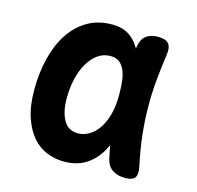

<svg xmlns="http://www.w3.org/2000/svg" viewBox="-88 -652 776 755"><g transform="rotate(15 300.0 -275.0)"><path d="M233.6 10Q197.6 10 164.3 -3.4Q131.1 -16.8 105.6 -46.1Q80.2 -75.3 64.6 -121.6Q49 -167.8 49 -233.8Q49 -301.4 63.7 -361.2Q78.4 -420.9 107.2 -465Q136.1 -509.1 179.2 -534.6Q222.4 -560 279 -560Q326.3 -560 355.4 -537.3Q384.5 -514.5 400.8 -477.7Q417.1 -440.9 422.5 -394.3Q428 -347.7 428 -301Q428 -234.1 417.4 -177.2Q406.8 -120.4 383.4 -78.6Q360 -36.8 323.2 -13.4Q286.4 10 233.6 10ZM258.7 -111.5Q281.3 -111.5 302.5 -123.5Q323.8 -135.4 340.3 -158.8Q356.9 -182.1 366.8 -217.1Q376.8 -252.1 376.8 -298.9Q376.8 -326.4 374.2 -351.7Q371.7 -377.1 364 -396.2Q356.4 -415.3 342.4 -426.9Q328.4 -438.5 305.2 -438.5Q276.3 -438.5 253.5 -422.1Q230.7 -405.8 214.6 -378.1Q198.4 -350.4 189.7 -313.2Q181 -276 181 -233.9Q181 -179 200 -145.3Q219 -111.5 258.7 -111.5ZM394.4 -500.6Q399.1 -531.2 417.3 -545.6Q435.6 -560 466.4 -560Q497.4 -560 509.4 -545.6Q521.3 -531.3 516.6 -500.6Q508.7 -445.8 503.7 -392.1Q498.7 -338.5 499.2 -283.5Q499.6 -228.5 506 -170.5Q512.4 -112.5 526.3 -48Q532.7 -17.6 523.3 -3.8Q513.9 10 483.2 10Q451.8 10 431.1 -4.2Q410.5 -18.3 404.1 -48Q389.9 -112.5 383.6 -170.5Q377.4 -228.5 377.1 -283.5Q376.8 -338.5 381.8 -392.1Q386.8 -445.8 394.4 -500.6Z"/></g></svg>

Font: Maple Mono
Style: Regular
Weight: 400
Monospace: yes
Designer: subframe7536
Version: Version 7.300